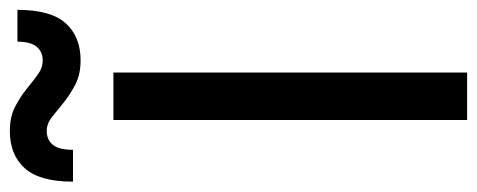

<svg xmlns="http://www.w3.org/2000/svg" viewBox="-336 -642 945 380"><g transform="rotate(-90 136.0 -452.5)"><path d="M88 -700H182V0H88ZM206 -765Q178 -765 158 -775.5Q138 -786 122.5 -798.5Q107 -811 94 -821.5Q81 -832 66 -832Q49 -832 39 -820Q29 -808 29 -780H-34Q-34 -846 -7.5 -875.5Q19 -905 66 -905Q94 -905 113.5 -895Q133 -885 148.5 -872.5Q164 -860 177.5 -850Q191 -840 206 -840Q223 -840 233 -852Q243 -864 243 -890H306Q306 -824 279.5 -794.5Q253 -765 206 -765Z"/></g></svg>

Font: Retni Sans Medium
Style: Regular
Weight: 500
Designer: Vitaly Kuzmin
Foundry: ParaType Ltd.
Version: Version 1.00;March 2, 2019;FontCreator 11.5.0.2425 64-bit; t